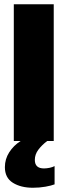

<svg xmlns="http://www.w3.org/2000/svg" viewBox="-20 -664 318 904"><path d="M45 0V-644H233V0H202Q177 19 160.5 41Q144 63 144 89Q144 129 187 129Q200 129 214 126Q228 123 237 118V204Q222 210 194 215Q166 220 135 220Q78 220 40.5 196.5Q3 173 3 123Q3 85 23.5 53Q44 21 77 0Z"/></svg>

Font: Kanit
Style: Bold
Weight: 700
Designer: Katatrad Team
Foundry: CadsonDemak
Version: Version 2.000; ttfautohint (v1.8.3)